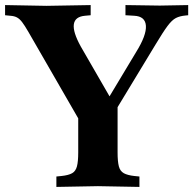

<svg xmlns="http://www.w3.org/2000/svg" viewBox="-45 -733 761 756"><path d="M177 3V-38L197 -40Q225 -43 239 -51Q253 -59 258 -78Q263 -97 263 -133V-267L67 -607Q52 -633 42 -646Q32 -659 21.5 -664.5Q11 -670 -5 -671L-25 -673V-713L138 -710L312 -713V-673L290 -671Q210 -664 273 -550L404 -323L345 -285L491 -528Q532 -594 529.5 -631.5Q527 -669 483 -671L449 -673V-713L584 -711L696 -713V-673L686 -672Q663 -670 647.5 -662Q632 -654 614.5 -630.5Q597 -607 567 -557L418 -311V-133Q418 -97 423 -78Q428 -59 442.5 -51Q457 -43 484 -40L504 -38V3L341 0H340Z"/></svg>

Font: Baskervville
Style: Bold
Weight: 700
Version: Version 1.100